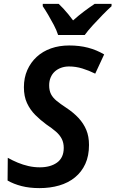

<svg xmlns="http://www.w3.org/2000/svg" viewBox="-20 -958 594 988"><path d="M183 10Q132 10 91 -0.5Q50 -11 19 -29L20 -146Q45 -132 71.5 -121Q98 -110 126.5 -103.5Q155 -97 185 -97Q212 -97 234 -103Q256 -109 273 -121Q290 -133 299 -152Q308 -171 308 -197Q308 -223 298 -243Q288 -263 268 -280.5Q248 -298 218 -318Q188 -340 161.5 -366.5Q135 -393 119 -427.5Q103 -462 103 -509Q103 -558 120.5 -597.5Q138 -637 169 -665.5Q200 -694 242.5 -709Q285 -724 336 -724Q389 -724 433 -712.5Q477 -701 516 -678L470 -579Q438 -595 404 -605.5Q370 -616 335 -616Q313 -616 294 -609Q275 -602 261.5 -589.5Q248 -577 240.5 -559Q233 -541 233 -519Q233 -492 242.5 -473.5Q252 -455 271.5 -439Q291 -423 320 -404Q358 -379 384 -351Q410 -323 424 -289.5Q438 -256 438 -212Q438 -156 419 -114.5Q400 -73 365.5 -45Q331 -17 284.5 -3.5Q238 10 183 10ZM279 -778Q271 -803 257 -829.5Q243 -856 228 -881.5Q213 -907 200 -926V-938H282Q293 -928 306 -914Q319 -900 332 -884Q345 -868 356 -853Q384 -878 412 -899Q440 -920 467 -938H554V-926Q535 -909 509 -882.5Q483 -856 457.5 -828Q432 -800 416 -778Z"/></svg>

Font: Noto Sans Display SemiBold
Style: Italic
Weight: 600
Italic angle: -12°
Designer: Monotype Design Team
Foundry: Monotype Imaging Inc.
Version: Version 2.003